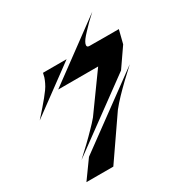

<svg xmlns="http://www.w3.org/2000/svg" viewBox="-203 -1038 1117 1183"><g transform="rotate(-30 356.0 -446.0)"><path d="M340.3 -716.8 8.3 -472.7Q12.2 -477.1 27.6 -494.1Q43 -511.2 62 -533.2Q81.1 -555.2 100.1 -578.4Q119.1 -601.6 130.4 -617.7Q143.6 -636.2 152.3 -654.8Q161.1 -673.3 166 -688L172.9 -716.8H174.3L174.8 -717.3H340.3L339.8 -716.8ZM159.7 -127.4 662.6 -495.6Q622.6 -459 584.5 -422.9Q562.5 -401.4 547.1 -386.2Q531.7 -371.1 516.1 -354.5Q500.5 -337.9 485.6 -321.3Q470.7 -304.7 459 -289.6L259.3 0H67.9ZM506.3 -717.3Q506.8 -717.3 515.9 -717.3Q524.9 -717.3 539.6 -717.3Q554.2 -717.3 572.5 -717Q590.8 -716.8 610.4 -716.8Q655.3 -716.8 712.4 -716.8L688.5 -622.1L596.7 -489.3L109.4 -132.8Q147.5 -167.5 183.1 -201.7Q204.1 -221.7 218.3 -236.1Q232.4 -250.5 247.3 -265.6Q262.2 -280.8 276.4 -295.9Q290.5 -311 301.8 -324.7L486.8 -581.1H202.6L624.5 -891.6Q570.3 -842.8 535.6 -804.2Q513.7 -781.2 503.9 -767.8Q494.1 -754.4 489.7 -743.2Q485.4 -731.9 488.3 -724.6Q491.2 -717.3 506.3 -717.3Z"/></g></svg>

Font: Facon
Style: Bold Italic
Weight: 700
Italic angle: -12°
Designer: Google
Version: Version 2.001150; 2014